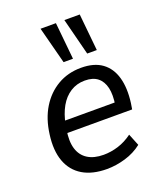

<svg xmlns="http://www.w3.org/2000/svg" viewBox="-139 -839 798 939"><g transform="rotate(-20 259.5 -369.0)"><path d="M256 9Q180 9 130 -21Q80 -51 59 -108Q38 -165 49 -246Q59 -324 93.5 -380.5Q128 -437 182 -468.5Q236 -500 304 -500Q372 -500 413 -470Q454 -440 469.5 -385Q485 -330 475 -254L470 -223H117L126 -284H417L399 -267Q408 -323 399.5 -359.5Q391 -396 366.5 -415.5Q342 -435 300 -435Q258 -435 225 -414Q192 -393 170.5 -355Q149 -317 139 -265L135 -241Q125 -182 137 -142.5Q149 -103 181.5 -82.5Q214 -62 264 -62Q302 -62 340.5 -74Q379 -86 414 -112L439 -50Q401 -20 352 -5.5Q303 9 256 9ZM357 -555 308 -747H388L407 -555ZM234 -555 184 -747H264L283 -555Z"/></g></svg>

Font: Nunito Sans 10pt SemiCondensed Medium
Style: Italic
Weight: 500
Width: 4
Italic angle: -9°
Designer: Vernon Adams
Foundry: Vernon Adams
Version: Version 3.101;gftools[0.9.27]